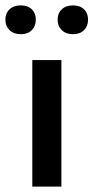

<svg xmlns="http://www.w3.org/2000/svg" viewBox="-50 -693 347 713"><path d="M178 0H70V-470H178ZM68 -581Q53 -566 27 -566Q1 -566 -14.5 -581Q-30 -596 -30 -620Q-30 -644 -14.5 -658.5Q1 -673 27 -673Q53 -673 68 -658.5Q83 -644 83 -620Q83 -596 68 -581ZM262 -581Q247 -566 221 -566Q195 -566 179.5 -581Q164 -596 164 -620Q164 -644 179.5 -658.5Q195 -673 221 -673Q247 -673 262 -658.5Q277 -644 277 -620Q277 -596 262 -581Z"/></svg>

Font: Celebes SemiBold
Style: Regular
Weight: 600
Designer: Anugrah Pasau
Foundry: Lafontype
Version: Version 1.000